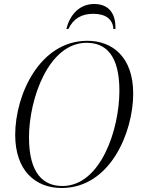

<svg xmlns="http://www.w3.org/2000/svg" viewBox="-20 -929 704 960"><path d="M312 -784H322C346 -835 387 -860 446 -860C507 -860 544 -834 547 -784H557C560 -861 524 -909 451 -909C377 -909 329 -855 312 -784ZM288 11C532 11 646 -269 646 -461C646 -647 539 -725 417 -725C177 -725 56 -453 56 -255C56 -76 157 11 288 11ZM292 1C198 1 125 -60 125 -242C125 -435 223 -715 413 -715C509 -715 577 -653 577 -475C577 -283 484 1 292 1Z"/></svg>

Font: Noto Serif Display SemiCondensed Light
Style: Italic
Weight: 300
Width: 4
Italic angle: -12°
Designer: Monotype Design Team
Foundry: Monotype Imaging Inc.
Version: Version 2.009